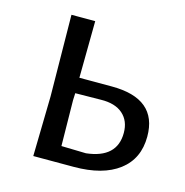

<svg xmlns="http://www.w3.org/2000/svg" viewBox="-77 -530 578 601"><g transform="rotate(15 212.5 -229.0)"><path d="M82 0 86 -194 83 -458H160L158 -274H263Q411 -274 411 -151Q411 -79 359 -39.5Q307 0 213 0ZM157 -201 159 -53 239 -51Q337 -62 337 -143Q337 -182 312 -204Q287 -226 241 -225L158 -224Z"/></g></svg>

Font: Alegreya Sans SC
Style: Regular
Weight: 400
Designer: Juan Pablo del Peral
Foundry: Huerta Tipografica
Version: Version 2.007